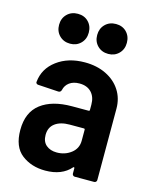

<svg xmlns="http://www.w3.org/2000/svg" viewBox="-111 -800 700 881"><g transform="rotate(15 238.5 -359.0)"><path d="M432 -351V-12Q432 -7 428.5 -3.5Q425 0 420 0H328Q323 0 319.5 -3.5Q316 -7 316 -12V-37Q316 -40 314 -41Q312 -42 310 -40Q268 8 189 8Q123 8 77 -27.5Q31 -63 31 -143Q31 -227 84.5 -268Q138 -309 232 -309H311Q316 -309 316 -314V-339Q316 -376 295.5 -397.5Q275 -419 239 -419Q210 -419 191.5 -405.5Q173 -392 168 -369Q165 -358 154 -358L57 -364Q52 -364 48.5 -367.5Q45 -371 46 -375Q52 -439 105.5 -479Q159 -519 238 -519Q295 -519 339 -497.5Q383 -476 407.5 -438Q432 -400 432 -351ZM316 -168V-220Q316 -225 311 -225H244Q200 -225 174.5 -206Q149 -187 149 -151Q149 -119 168.5 -102.5Q188 -86 219 -86Q258 -86 287 -108.5Q316 -131 316 -168ZM259 -655Q259 -686 279 -706Q299 -726 330 -726Q361 -726 380.5 -706Q400 -686 400 -655Q400 -624 380 -604Q360 -584 330 -584Q299 -584 279 -604Q259 -624 259 -655ZM78 -655Q78 -686 98 -706Q118 -726 149 -726Q180 -726 199.5 -706Q219 -686 219 -655Q219 -624 199 -604Q179 -584 149 -584Q118 -584 98 -604Q78 -624 78 -655Z"/></g></svg>

Font: Barlow Semi Condensed SemiBold
Style: Regular
Weight: 600
Width: 4
Designer: Jeremy Tribby
Foundry: Tribby Type
Version: Version 1.408